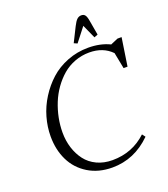

<svg xmlns="http://www.w3.org/2000/svg" viewBox="-162 -1020 998 1141"><g transform="rotate(-20 337.5 -449.0)"><path d="M68.8 -291Q68.8 -351.1 85.9 -411.1Q103 -471.2 137 -524.9Q170.9 -578.6 217 -620.4Q263.2 -662.1 325.7 -686.5Q388.2 -710.9 458 -710.9Q535.2 -710.9 594.2 -682.1L641.1 -702.1H667L640.1 -524.9H615.2L595.2 -627Q541.5 -682.1 454.1 -682.1Q405.8 -682.1 362.1 -665.5Q318.4 -648.9 284.9 -620.1Q251.5 -591.3 224.1 -553Q196.8 -514.6 179.2 -470.9Q161.6 -427.2 152.3 -380.9Q143.1 -334.5 143.1 -289.1Q143.1 -236.8 157.5 -191.2Q171.9 -145.5 199 -109.9Q226.1 -74.2 269.5 -53.7Q313 -33.2 367.2 -33.2Q493.2 -33.2 583 -117.2L598.1 -97.2Q491.7 7.8 352.1 7.8Q264.6 7.8 199.5 -32.2Q134.3 -72.3 101.6 -139.4Q68.8 -206.5 68.8 -291ZM387.2 -765.1 433.1 -856.9Q446.8 -884.3 458.5 -895Q470.2 -905.8 485.8 -905.8Q501.5 -905.8 509.5 -895Q517.6 -884.3 522 -856.9L538.1 -765.1L515.1 -755.9L476.1 -842.8L408.2 -755.9Z"/></g></svg>

Font: Dihjauti
Style: Italic
Weight: 400
Italic angle: -9°
Designer: T. Christopher White
Version: Version 3.0.0